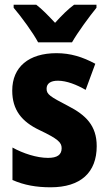

<svg xmlns="http://www.w3.org/2000/svg" viewBox="-20 -786 462 816"><path d="M142 -606H286C310 -648 359 -715 390 -753V-766H295C268 -746 244 -722 214 -689C184 -721 159 -747 134 -766H38V-753C69 -717 121 -646 142 -606ZM391 -165C391 -252 345 -297 269 -336C192 -376 178 -385 178 -409C178 -431 195 -443 226 -443C263 -443 306 -426 344 -404L385 -515C331 -544 280 -560 220 -560C103 -560 32 -502 32 -401C32 -319 72 -269 148 -233C228 -195 242 -180 242 -156C242 -128 223 -115 184 -115C136 -115 78 -134 33 -159V-21C83 1 135 10 195 10C323 10 391 -53 391 -165Z"/></svg>

Font: Noto Sans Georgian Condensed ExtraBold
Style: Regular
Weight: 800
Width: 3
Designer: Monotype Design Team, Akaki Razmadze
Foundry: Google LLC
Version: Version 2.005